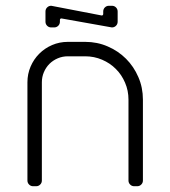

<svg xmlns="http://www.w3.org/2000/svg" viewBox="-20 -645 590 665"><path d="M215 -450H275C295.7 -450 315.2 -446.1 333.5 -438.2C351.8 -430.4 367.8 -419.8 381.2 -406.2C394.8 -392.8 405.4 -376.8 413.2 -358.5C421.1 -340.2 425 -320.7 425 -300V-20C425 -14.3 426.9 -9.6 430.8 -5.8C434.6 -1.9 439.3 0 445 0H455C460.7 0 465.4 -1.9 469.2 -5.8C473.1 -9.6 475 -14.3 475 -20V-300C475 -327.7 469.8 -353.7 459.2 -378C448.8 -402.3 434.5 -423.5 416.5 -441.5C398.5 -459.5 377.3 -473.8 353 -484.2C328.7 -494.8 302.7 -500 275 -500H215C195.7 -500 177.5 -496.3 160.5 -489C143.5 -481.7 128.7 -471.7 116 -459C103.3 -446.3 93.3 -431.5 86 -414.5C78.7 -397.5 75 -379.3 75 -360V-20C75 -14.3 76.9 -9.6 80.8 -5.8C84.6 -1.9 89.3 0 95 0H105C110.7 0 115.4 -1.9 119.2 -5.8C123.1 -9.6 125 -14.3 125 -20V-360C125 -372.3 127.3 -384 132 -395C136.7 -406 143.1 -415.6 151.2 -423.8C159.4 -431.9 169 -438.3 180 -443C191 -447.7 202.7 -450 215 -450ZM187.5 -576C187.5 -577.7 188.1 -579 189.2 -580C190.4 -581 191.8 -581.3 193.5 -581L367.5 -550C373.2 -550 377.9 -551.9 381.8 -555.8C385.6 -559.6 387.5 -564.3 387.5 -570V-605C387.5 -610.7 385.6 -615.4 381.8 -619.2C377.9 -623.1 373.2 -625 367.5 -625H357.5C351.8 -625 347.1 -623.1 343.2 -619.2C339.4 -615.4 337.5 -610.7 337.5 -605V-596.5C337.5 -594.8 336.9 -593.5 335.8 -592.5C334.6 -591.5 333.2 -591.2 331.5 -591.5L157.5 -625C151.8 -625 147.1 -623.1 143.2 -619.2C139.4 -615.4 137.5 -610.7 137.5 -605V-570C137.5 -564.3 139.4 -559.6 143.2 -555.8C147.1 -551.9 151.8 -550 157.5 -550H167.5C173.2 -550 177.9 -551.9 181.8 -555.8C185.6 -559.6 187.5 -564.3 187.5 -570Z"/></svg>

Font: lerotica
Style: Regular
Weight: 400
Designer: defharo
Foundry: deFharo
Version: Version 1.001 2011